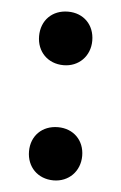

<svg xmlns="http://www.w3.org/2000/svg" viewBox="-42 -527 343 543"><g transform="rotate(5 129.5 -255.5)"><path d="M130 -343C173 -343 205 -375 205 -419C205 -464 174 -495 130 -495C85 -495 54 -464 54 -419C54 -375 85 -343 130 -343ZM130 -16C173 -16 205 -48 205 -92C205 -136 174 -167 130 -167C85 -167 54 -136 54 -92C54 -48 85 -16 130 -16Z"/></g></svg>

Font: Arthouse Owned
Style: Bold
Weight: 700
Designer: Jeremy Tribby
Foundry: Tribby Type
Version: Version 1.000;PS 001.000;hotconv 1.0.88;makeotf.lib2.5.64775